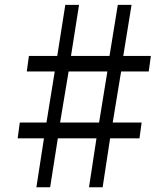

<svg xmlns="http://www.w3.org/2000/svg" viewBox="-20 -790 682 810"><path d="M165.5 -206.5H54.5L63.5 -273H176L211 -488.5H93L102 -554H221.5L255.5 -769.5H313.5L279.5 -554H442L477 -769.5H535L500 -554H616.5L607.5 -488.5H491L455.5 -273H577.5L568.5 -206.5H444.5L413 0H355.5L387 -206.5H224L191.5 0H133.5ZM398 -273 433 -488.5H269.5L233.5 -273Z"/></svg>

Font: Merriweather 24pt SemiCondensed Light
Style: Italic
Weight: 300
Width: 4
Italic angle: -7.8°
Designer: Eben Sorkin
Foundry: Eben Sorkin
Version: Version 2.101